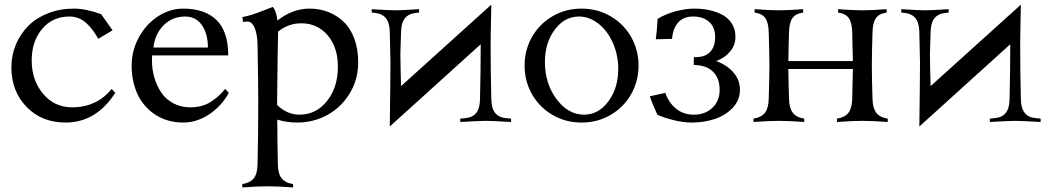

<svg xmlns="http://www.w3.org/2000/svg" viewBox="-20 -528 4553 831"><path d="M417.5 -466.8 467.3 -397 405.3 -359.9Q393.6 -380.9 382.3 -396Q371.1 -411.1 355.7 -426Q340.3 -440.9 321.3 -448.7Q302.2 -456.5 280.3 -456.5Q207.5 -456.5 162.4 -402.8Q117.2 -349.1 117.2 -266.1Q117.2 -181.6 166 -122.6Q214.8 -63.5 292.5 -63.5Q398.4 -63.5 463.4 -143.1L479 -126.5Q396.5 2.4 263.7 2.4Q160.6 2.4 95 -65.2Q29.3 -132.8 29.3 -237.3Q29.3 -289.1 48.8 -335.4Q68.4 -381.8 102.8 -416.3Q137.2 -450.7 188.2 -470.7Q239.3 -490.7 299.3 -490.7Q351.6 -490.7 417.5 -466.8Z M967.8 -288.1H638.7Q637.7 -280.8 637.7 -266.1Q637.7 -228 647.9 -192.6Q658.2 -157.2 677.7 -127.9Q697.3 -98.6 730 -81.1Q762.7 -63.5 803.7 -63.5Q831.1 -63.5 854.2 -70.1Q877.4 -76.7 896.2 -89.6Q915 -102.5 927.2 -114Q939.5 -125.5 954.6 -143.1L970.2 -126.5Q960 -105.5 941.4 -83.5Q922.9 -61.5 897.9 -42Q873 -22.5 840.3 -10Q807.6 2.4 774.4 2.4Q704.6 2.4 652.8 -31.2Q601.1 -64.9 575.4 -120.1Q549.8 -175.3 549.8 -243.7Q549.8 -309.1 581.1 -366.5Q612.3 -423.8 663.8 -457.3Q715.3 -490.7 772.9 -490.7Q866.2 -490.7 917 -441.4Q967.8 -392.1 967.8 -288.1ZM644 -322.3H879.9Q879.9 -381.8 853.8 -419.2Q827.6 -456.5 780.8 -456.5Q726.6 -456.5 688.7 -419.2Q650.9 -381.8 644 -322.3Z M1319.3 -490.7Q1363.3 -490.7 1400.9 -476.1Q1438.5 -461.4 1467.8 -433.3Q1497.1 -405.3 1513.7 -360.1Q1530.3 -314.9 1530.3 -257.8Q1530.3 -184.1 1493.7 -123.8Q1457 -63.5 1397 -30.5Q1336.9 2.4 1267.1 2.4Q1221.2 2.4 1180.2 -10.3V-0.5Q1180.2 64.5 1182.6 183.1Q1183.1 223.6 1199 243.7Q1214.8 263.7 1248.5 268.6V283.2Q1185.1 278.3 1138.7 278.3Q1092.3 278.3 1028.8 283.2V268.6Q1062.5 263.7 1078.4 243.7Q1094.2 223.6 1094.7 183.1Q1097.7 56.2 1097.7 -83Q1097.7 -171.9 1094.7 -335.9Q1093.8 -378.4 1082.5 -406.5Q1071.3 -434.6 1050.8 -434.6Q1041 -434.6 1032.2 -432.6L1028.8 -454.1Q1052.2 -458.5 1072.8 -465.1Q1093.3 -471.7 1121.3 -482.9Q1149.4 -494.1 1160.6 -498Q1175.8 -481.9 1180.7 -439Q1246.1 -490.7 1319.3 -490.7ZM1181.6 -278.8Q1179.2 -107.4 1179.2 -73.7Q1222.7 -31.7 1276.4 -31.7Q1347.7 -31.7 1395 -90.3Q1442.4 -148.9 1442.4 -240.2Q1442.4 -323.7 1397.9 -375.5Q1353.5 -427.2 1283.7 -427.2Q1228 -427.2 1183.6 -391.1V-388.2Z M1715.8 -155.3 2106.4 -507.8Q2106.4 -491.7 2105 -432.6Q2103.5 -373.5 2103.5 -327.6Q2103.5 -227.1 2106.4 -100.1Q2106.9 -59.6 2122.8 -39.6Q2138.7 -19.5 2170.9 -16.6L2191.9 -14.6V0Q2110.4 -4.9 2082 -4.9Q2053.7 -4.9 1972.2 0V-14.6L1993.2 -16.6Q2025.4 -19.5 2041.3 -39.6Q2057.1 -59.6 2057.6 -100.1Q2060.5 -227.1 2060.5 -328.1V-336.4L1667 19.5Q1669.9 -195.3 1669.9 -258.8Q1669.9 -282.7 1667 -388.2Q1666.5 -428.7 1650.6 -448.7Q1634.8 -468.8 1602.5 -472.2L1588.9 -473.6V-488.3Q1663.6 -483.4 1691.4 -483.4Q1719.2 -483.4 1793.9 -488.3V-473.6L1780.3 -472.2Q1748 -468.8 1732.2 -448.7Q1716.3 -428.7 1715.8 -388.2Q1715.8 -375 1714.4 -343.8Q1712.9 -312.5 1712.9 -296.4Q1712.9 -250.5 1715.8 -155.3Z M2282.5 -120.4Q2250.5 -176.8 2250.5 -244.1Q2250.5 -311.5 2282.5 -367.9Q2314.5 -424.3 2371.1 -457.5Q2427.7 -490.7 2497.1 -490.7Q2566.4 -490.7 2623 -457.5Q2679.7 -424.3 2711.7 -367.9Q2743.7 -311.5 2743.7 -244.1Q2743.7 -176.8 2711.7 -120.4Q2679.7 -64 2623 -30.8Q2566.4 2.4 2497.1 2.4Q2427.7 2.4 2371.1 -30.8Q2314.5 -64 2282.5 -120.4ZM2485.8 -456.5Q2423.3 -456.5 2380.9 -399.4Q2338.4 -342.3 2338.4 -259.8Q2338.4 -166.5 2388.7 -99.1Q2439 -31.7 2507.8 -31.7Q2570.3 -31.7 2613 -89.1Q2655.8 -146.5 2655.8 -229.5Q2655.8 -290 2632.3 -342.8Q2608.9 -395.5 2569.6 -426Q2530.3 -456.5 2485.8 -456.5Z M3079.6 -263.7Q3125 -247.6 3153.8 -215.1Q3182.6 -182.6 3182.6 -139.2Q3182.6 -94.2 3150.9 -61Q3119.1 -27.8 3072.8 -12.7Q3026.4 2.4 2974.1 2.4Q2937 2.4 2895.3 -8.1Q2853.5 -18.6 2825.2 -31.2Q2800.3 -86.4 2792.5 -111.3L2859.4 -126Q2874.5 -83.5 2906 -57.6Q2937.5 -31.7 2983.4 -31.7Q3032.2 -31.7 3063.5 -61.5Q3094.7 -91.3 3094.7 -139.2Q3094.7 -190.4 3065.2 -218.5Q3035.6 -246.6 2982.9 -246.6V-280.8Q3028.3 -278.8 3051.8 -301.5Q3075.2 -324.2 3075.2 -367.7Q3075.2 -410.2 3049.3 -433.3Q3023.4 -456.5 2980 -456.5Q2939 -456.5 2915.8 -431.4Q2892.6 -406.2 2888.7 -359.9L2818.4 -357.9Q2823.2 -394 2826.2 -446.3Q2857.4 -465.8 2901.4 -478.3Q2945.3 -490.7 2985.8 -490.7Q3020.5 -490.7 3051.3 -483.9Q3082 -477.1 3107.7 -463.1Q3133.3 -449.2 3148.2 -424.8Q3163.1 -400.4 3163.1 -368.2Q3163.1 -333 3139.9 -304.9Q3116.7 -276.9 3079.6 -263.7Z M3817.4 -488.3V-473.6Q3784.2 -468.8 3770.8 -449.2Q3757.3 -429.7 3756.3 -388.2Q3753.4 -294.4 3753.4 -244.1Q3753.4 -193.8 3756.3 -100.1Q3757.3 -59.6 3772.9 -39.6Q3788.6 -19.5 3822.3 -14.6V0Q3758.8 -4.9 3712.4 -4.9Q3666 -4.9 3602.5 0V-14.6Q3636.2 -19.5 3651.9 -39.6Q3667.5 -59.6 3668.5 -100.1Q3668.5 -109.9 3669.7 -159.7Q3670.9 -209.5 3671.4 -229.5H3392.1Q3393.1 -150.4 3395 -100.1Q3396 -59.6 3411.6 -39.6Q3427.2 -19.5 3460.9 -14.6V0Q3397.5 -4.9 3351.1 -4.9Q3304.7 -4.9 3241.2 0V-14.6Q3274.9 -19.5 3290.5 -39.6Q3306.2 -59.6 3307.1 -100.1Q3310.1 -193.8 3310.1 -244.1Q3310.1 -294.4 3307.1 -388.2Q3306.2 -429.7 3292.7 -449.2Q3279.3 -468.8 3246.1 -473.6V-488.3Q3309.6 -483.4 3351.1 -483.4Q3392.6 -483.4 3456.1 -488.3V-473.6Q3422.9 -468.8 3409.4 -449.2Q3396 -429.7 3395 -388.2Q3393.1 -336.9 3392.1 -263.7H3671.4Q3670.9 -284.2 3669.7 -332Q3668.5 -379.9 3668.5 -388.2Q3667.5 -429.7 3654.1 -449.2Q3640.6 -468.8 3607.4 -473.6V-488.3Q3670.9 -483.4 3712.4 -483.4Q3753.9 -483.4 3817.4 -488.3Z M4007.8 -155.3 4398.4 -507.8Q4398.4 -491.7 4397 -432.6Q4395.5 -373.5 4395.5 -327.6Q4395.5 -227.1 4398.4 -100.1Q4398.9 -59.6 4414.8 -39.6Q4430.7 -19.5 4462.9 -16.6L4483.9 -14.6V0Q4402.3 -4.9 4374 -4.9Q4345.7 -4.9 4264.2 0V-14.6L4285.2 -16.6Q4317.4 -19.5 4333.3 -39.6Q4349.1 -59.6 4349.6 -100.1Q4352.5 -227.1 4352.5 -328.1V-336.4L3959 19.5Q3961.9 -195.3 3961.9 -258.8Q3961.9 -282.7 3959 -388.2Q3958.5 -428.7 3942.6 -448.7Q3926.8 -468.8 3894.5 -472.2L3880.9 -473.6V-488.3Q3955.6 -483.4 3983.4 -483.4Q4011.2 -483.4 4085.9 -488.3V-473.6L4072.3 -472.2Q4040 -468.8 4024.2 -448.7Q4008.3 -428.7 4007.8 -388.2Q4007.8 -375 4006.3 -343.8Q4004.9 -312.5 4004.9 -296.4Q4004.9 -250.5 4007.8 -155.3Z"/></svg>

Font: Flanker
Style: Regular
Weight: 400
Designer: Flanker
Foundry: Flanker
Version: Version 2.027